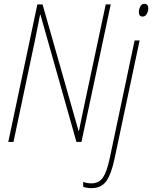

<svg xmlns="http://www.w3.org/2000/svg" viewBox="-20 -737 790 997"><path d="M750 -693Q750 -717 730 -717Q715 -717 708 -702.5Q701 -688 701 -674Q701 -651 721 -651Q735 -651 742.5 -665.5Q750 -680 750 -693ZM50 0 161 -525Q169 -565 175.5 -597Q182 -629 188 -661H190L377 0H403L555 -714H529L419 -197Q413 -168 405 -130.5Q397 -93 390 -57H388L201 -714H174L23 0ZM575 86 705 -527H679L550 84Q535 155 514.5 185Q494 215 455 215Q429 215 412 207V233Q431 240 455 240Q506 240 532 203.5Q558 167 575 86Z"/></svg>

Font: Noto Sans Display SemiCondensed Thin
Style: Italic
Weight: 250
Width: 4
Designer: Monotype Design team
Foundry: Monotype Imaging Inc.
Version: 1.000